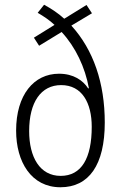

<svg xmlns="http://www.w3.org/2000/svg" viewBox="-20 -780 510 810"><path d="M166 -760 139 -726C163 -712 189 -695 210 -675L123 -621L145 -587L240 -645C299 -581 339 -496 355 -408L352 -407C330 -441 290 -469 229 -469C123 -469 48 -380 48 -229C48 -97 112 10 235 10C355 10 422 -84 422 -263C422 -430 374 -570 281 -672L368 -724L345 -759L251 -701C226 -724 197 -743 166 -760ZM238 -421C326 -421 367 -346 367 -245C367 -113 324 -38 236 -38C148 -38 103 -117 103 -227C103 -349 153 -421 238 -421Z"/></svg>

Font: Noto Sans Devanagari Condensed Light
Style: Regular
Weight: 300
Width: 3
Designer: Jelle Bosma - Monotype Design Team
Foundry: Monotype Imaging Inc.
Version: Version 2.004